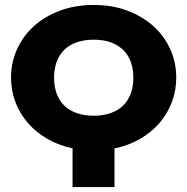

<svg xmlns="http://www.w3.org/2000/svg" viewBox="-20 -754 755 774"><path d="M358 -287.5Q396 -287.5 425.8 -298Q455.5 -308.5 476 -328.2Q496.5 -348 507 -376.5Q517.5 -405 517.5 -441Q517.5 -476.5 507 -505Q496.5 -533.5 476 -553.2Q455.5 -573 425.8 -583.5Q396 -594 358 -594Q319.5 -594 289.5 -583.5Q259.5 -573 239.2 -553.2Q219 -533.5 208.5 -505Q198 -476.5 198 -441Q198 -405 208.5 -376.5Q219 -348 239.2 -328.2Q259.5 -308.5 289.5 -298Q319.5 -287.5 358 -287.5ZM272.5 -156Q215.5 -168 169.8 -194.8Q124 -221.5 91.8 -259Q59.5 -296.5 42 -343Q24.5 -389.5 24.5 -441Q24.5 -501.5 48.5 -555Q72.5 -608.5 116.2 -648.2Q160 -688 221.5 -711Q283 -734 358 -734Q433 -734 494.2 -710.8Q555.5 -687.5 599.2 -647.8Q643 -608 666.8 -554.8Q690.5 -501.5 690.5 -441Q690.5 -389.5 673 -342.8Q655.5 -296 623.2 -258.5Q591 -221 544.8 -194.2Q498.5 -167.5 441.5 -155.5V0H272.5Z"/></svg>

Font: Lato 2
Style: Regular
Weight: 900
Designer: Lukasz Dziedzic with Adam Twardoch and Botio Nikoltchev
Foundry: tyPoland Lukasz Dziedzic
Version: Version 2.015; 2015-08-06; http://www.latofonts.com/